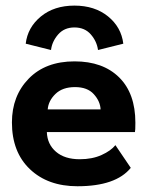

<svg xmlns="http://www.w3.org/2000/svg" viewBox="-20 -636 530 668"><path d="M69.5 -484Q76 -540.5 122 -578.5Q168 -616.5 239 -616.5Q309.5 -616.5 355.8 -579Q402 -541.5 409 -484L321 -462Q317 -492 296 -516.2Q275 -540.5 239 -540.5Q203.5 -540.5 182.2 -516Q161 -491.5 157.5 -462ZM143 -176.5Q144.5 -134 174.8 -108Q205 -82 257.5 -82Q301 -82 333.5 -96.8Q366 -111.5 381.5 -131L435 -52Q383 12 249.5 12Q146.5 12 84 -47.5Q21.5 -107 21.5 -210Q21.5 -302.5 80 -362.5Q138.5 -422.5 239.5 -422.5Q338 -422.5 394.5 -366.8Q451 -311 451 -209Q451 -181.5 449.5 -176.5ZM330 -255.5Q328.5 -284 306.2 -308.5Q284 -333 241 -333Q197.5 -333 173 -309.2Q148.5 -285.5 146 -255.5Z"/></svg>

Font: League Spartan SemiBold
Style: Regular
Weight: 600
Foundry: The League of Moveable Type
Version: Version 2.002